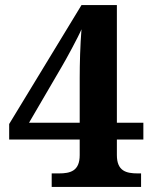

<svg xmlns="http://www.w3.org/2000/svg" viewBox="-20 -734 605 754"><path d="M183 0H534V-53H521C476 -53 439 -62 439 -125V-186H543V-252H439V-714H300L16 -247V-186H293V-125C293 -62 256 -53 211 -53H183ZM94 -252 223 -473C238 -498 287 -588 300 -619C295 -557 293 -485 293 -427V-252Z"/></svg>

Font: Noto Serif Lao
Style: Bold
Weight: 700
Designer: Monotype Design Team
Foundry: Monotype Imaging Inc.
Version: Version 2.003